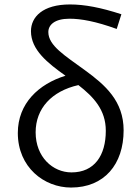

<svg xmlns="http://www.w3.org/2000/svg" viewBox="-20 -829 630 862"><path d="M301 -55C217 -55 140 -124 140 -235C140 -342 212 -420 332 -447C400 -394 455 -336 455 -242C455 -131 404 -55 301 -55ZM525 -765C433 -795 360 -809 294 -809C172 -809 119 -753 119 -689C119 -605 194 -546 274 -489C154 -452 60 -365 60 -232C60 -78 178 13 299 13C448 13 535 -91 535 -244C535 -375 453 -447 361 -514C272 -579 197 -624 197 -685C197 -717 225 -745 292 -745C344 -745 410 -733 504 -699Z"/></svg>

Font: Genne Gothic Normal
Style: Regular
Weight: 350
Designer: Ryoko NISHIZUKA (kana & ideographs); Paul D. Hunt (Latin, Greek & Cyrillic); Wenlong ZHANG (bopomofo); Sandoll Communica
Foundry: Adobe Systems Incorporated
Version: Version 1.004;PS 1.004;hotconv 16.6.51;makeotf.lib2.5.65220